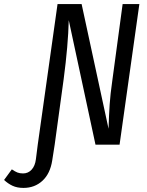

<svg xmlns="http://www.w3.org/2000/svg" viewBox="-146 -709 719 941"><path d="M537 -689 440 0H322L191 -610Q188 -487 166 -321L122 0L110 77Q100 142 62 177Q24 212 -31 212Q-62 212 -84.5 201.5Q-107 191 -126 173L-88 121Q-72 132 -60.5 136.5Q-49 141 -33 141Q-8 141 9 122.5Q26 104 30 71L39 0L136 -689H254L386 -78Q388 -146 391.5 -197.5Q395 -249 404 -311L455 -689Z"/></svg>

Font: Fira Sans Compressed
Style: Italic
Weight: 400
Width: 1
Italic angle: -8°
Designer: bBox Type GmbH & Carrois Corporate GbR & Edenspiekermann AG
Foundry: bBox Type GmbH & Carrois Corporate GbR & Edenspiekermann AG
Version: Version 4.301